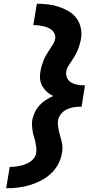

<svg xmlns="http://www.w3.org/2000/svg" viewBox="-20 -853 540 1026"><path d="M13 153 32 39Q46 39 60 37.5Q74 36 88 33Q102 30 115 25Q128 20 140.5 12Q153 4 162 -8.5Q171 -21 173 -34Q176 -50 174 -64.5Q172 -79 169 -93.5Q166 -108 161.5 -122Q157 -136 154.5 -150.5Q152 -165 151 -180Q150 -195 152 -210Q156 -231 165.5 -251.5Q175 -272 190 -289Q205 -306 224.5 -318.5Q244 -331 264 -340Q246 -349 231.5 -361.5Q217 -374 207 -391Q197 -408 194.5 -428.5Q192 -449 196 -470Q198 -485 202.5 -500.5Q207 -516 213 -531Q219 -546 227.5 -560Q236 -574 245 -588Q254 -602 263 -616Q272 -630 275 -646Q277 -659 272 -671.5Q267 -684 257.5 -692Q248 -700 236 -705Q224 -710 211 -713Q198 -716 185 -717.5Q172 -719 158 -719L177 -833Q207 -833 236.5 -829.5Q266 -826 293.5 -817Q321 -808 346 -793.5Q371 -779 388 -756.5Q405 -734 411.5 -705Q418 -676 413 -646Q410 -630 405.5 -614.5Q401 -599 395 -584.5Q389 -570 380.5 -555.5Q372 -541 363 -527.5Q354 -514 345 -500Q336 -486 334 -470Q332 -458 335 -446Q338 -434 345.5 -425Q353 -416 363.5 -410.5Q374 -405 385.5 -402Q397 -399 409 -398Q421 -397 434 -397L416 -283Q403 -283 390 -282Q377 -281 364.5 -278Q352 -275 339.5 -269.5Q327 -264 316.5 -255Q306 -246 299 -234Q292 -222 290 -210Q288 -195 290 -180Q292 -165 295 -151Q298 -137 302.5 -123Q307 -109 310 -94.5Q313 -80 313.5 -65Q314 -50 311 -34Q306 -4 290.5 25Q275 54 250 76.5Q225 99 196 113.5Q167 128 136.5 137Q106 146 74.5 149.5Q43 153 13 153Z"/></svg>

Font: Iosevka Heavy Oblique
Style: Regular
Weight: 900
Italic angle: -9°
Monospace: yes
Designer: Belleve Invis
Foundry: Belleve Invis
Version: Version 32.5.0; ttfautohint (v1.8.4)